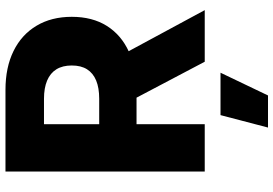

<svg xmlns="http://www.w3.org/2000/svg" viewBox="-168 -600 998 701"><g transform="rotate(-90 330.5 -249.0)"><path d="M55.2 0V-727.5H353.5Q435.5 -727.5 495.4 -698Q555.2 -668.5 587.6 -614Q620.1 -559.6 620.1 -485.4Q620.1 -410.2 586.9 -357.4Q553.7 -304.7 492.7 -276.9Q431.6 -249 347.7 -249H158.7V-385.3H320.8Q360.8 -385.3 387.7 -396.5Q414.6 -407.7 428.5 -429.7Q442.4 -451.7 442.4 -485.4Q442.4 -519 428.5 -541.5Q414.6 -564 387.5 -575.4Q360.4 -586.9 320.8 -586.9H228V0ZM456.1 0 281.2 -332H465.3L644.5 0ZM215.8 231 261.2 57.6H416L333 231Z"/></g></svg>

Font: Inter 17pt ExtraBold
Style: Regular
Weight: 800
Version: Version 4.001;git-66647c0bb